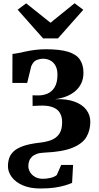

<svg xmlns="http://www.w3.org/2000/svg" viewBox="-20 -860 594 1148"><path d="M221 267Q159 267 115.5 247.8Q72 228.5 49.8 198Q27.5 167.5 27.5 134Q27.5 108.5 34.8 86Q42 63.5 61.8 45Q81.5 26.5 118 13.5Q154.5 0.5 213.5 -6.5Q254 -10.5 285 -22Q316 -33.5 333.8 -58.8Q351.5 -84 351.5 -129.5Q351.5 -163 337.5 -186Q323.5 -209 292.5 -220Q261.5 -231 211 -228L175 -226.5L174.5 -290L208 -289.5Q237 -289 263.5 -300Q290 -311 306.8 -338.5Q323.5 -366 323.5 -413.5Q323.5 -446 311.8 -467.2Q300 -488.5 280.2 -498.8Q260.5 -509 237 -509Q220 -509 200 -501.5Q180 -494 167 -464.5L142.5 -364H54L54.5 -537.5Q71 -539 91.5 -543.2Q112 -547.5 136.8 -552.8Q161.5 -558 191 -561.8Q220.5 -565.5 254.5 -565.5Q337.5 -565.5 386.8 -550.5Q436 -535.5 457.5 -504Q479 -472.5 479 -424.5Q479 -390.5 466.5 -363.2Q454 -336 431.2 -316.2Q408.5 -296.5 377.5 -284Q346.5 -271.5 309 -267Q378.5 -269.5 425.5 -252.2Q472.5 -235 496.2 -203.5Q520 -172 520 -132Q520 -81.5 497 -41.5Q474 -1.5 414.2 23.2Q354.5 48 246 52.5Q217.5 53.5 199 60.5Q180.5 67.5 169.5 78.8Q158.5 90 154 104Q149.5 118 149.5 133.5Q149.5 152 160 169.5Q170.5 187 190 198Q209.5 209 236.5 209Q261 209 283.8 203.2Q306.5 197.5 319.5 186.5L346 126H417L411 233.5Q394 241 368.2 248.8Q342.5 256.5 306.5 261.8Q270.5 267 221 267ZM237.5 -630.5 85.5 -802 136.5 -840 282 -724 426 -840.5 478 -801.5 326.5 -630.5Z"/></svg>

Font: Merriweather ExtraBold
Style: Regular
Weight: 800
Version: Version 2.100